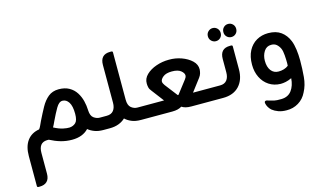

<svg xmlns="http://www.w3.org/2000/svg" viewBox="-95 -857 2441 1447"><g transform="rotate(-15 1125.0 -134.0)"><path d="M630 -97H665V0H633Q594 0 565 -11Q536 -22 516 -39Q470 10 387 10Q341 10 299.5 -2Q258 -14 216 -36H201Q137 -33 137 46V207Q137 248 116.5 268Q96 288 59 288H50Q39 288 39 278V44Q39 -31 72 -75.5Q105 -120 166 -130Q174 -140 180.5 -154.5Q187 -169 196 -188Q222 -241 246.5 -285.5Q271 -330 304 -357Q337 -384 386 -384Q434 -384 467.5 -365Q501 -346 521 -314.5Q541 -283 550 -246.5Q559 -210 560 -175V-173Q562 -129 584.5 -113Q607 -97 630 -97ZM392 -84Q421 -86 440 -104Q459 -122 459 -173Q459 -234 440 -263.5Q421 -293 391 -293Q364 -293 341 -253.5Q318 -214 293 -161Q280 -132 271 -117Q311 -96 342 -89.5Q373 -83 392 -84Z M925 -97H960V0H927Q882 0 852 -13.5Q822 -27 805 -44Q783 -23 752.5 -11.5Q722 0 683 0H654V-97H685Q721 -97 738.5 -119.5Q756 -142 756 -180V-474Q756 -556 834 -556H843Q854 -556 854 -546V-178Q854 -133 876 -115Q898 -97 925 -97Z M1171 0H948V-97H1132L1059 -193Q1046 -208 1042.5 -223.5Q1039 -239 1039 -253Q1038 -292 1068.5 -321.5Q1099 -351 1146.5 -367.5Q1194 -384 1245 -384Q1296 -385 1343.5 -368Q1391 -351 1422 -321.5Q1453 -292 1452 -253Q1451 -239 1447 -224Q1443 -209 1431 -193L1358 -97H1549V0H1319Q1294 0 1276.5 -4.5Q1259 -9 1245 -18Q1217 0 1171 0ZM1166 -208 1240 -112Q1245 -105 1250 -112L1324 -208Q1329 -214 1333 -222Q1337 -230 1337 -238Q1337 -256 1314.5 -274.5Q1292 -293 1245 -293Q1199 -293 1176 -274.5Q1153 -256 1153 -238Q1153 -230 1157.5 -222Q1162 -214 1166 -208Z M1626 -427Q1606 -427 1591 -441.5Q1576 -456 1576 -478Q1576 -500 1591 -514.5Q1606 -529 1626 -529Q1647 -529 1661.5 -514.5Q1676 -500 1676 -478Q1676 -456 1661.5 -441.5Q1647 -427 1626 -427ZM1747 -427Q1726 -427 1711.5 -441.5Q1697 -456 1697 -478Q1697 -500 1711.5 -514.5Q1726 -529 1747 -529Q1768 -529 1782.5 -514.5Q1797 -500 1797 -478Q1797 -456 1782.5 -441.5Q1768 -427 1747 -427ZM1567 0H1538V-97H1569Q1605 -97 1622.5 -119.5Q1640 -142 1640 -180V-284Q1640 -366 1718 -366H1727Q1738 -366 1738 -356V-178Q1738 -96 1693 -48Q1648 0 1567 0Z M2178 -279Q2190 -249 2195.5 -208Q2201 -167 2201 -123Q2201 -58 2195.5 5Q2190 68 2163 118Q2141 164 2099 189.5Q2057 215 2006 214Q1970 214 1942.5 204Q1915 194 1895 178Q1882 166 1873.5 151.5Q1865 137 1862 121Q1859 103 1876 103Q1880 103 1884 104.5Q1888 106 1891 107Q1913 114 1932.5 118.5Q1952 123 1989 122Q2042 121 2069.5 84Q2097 47 2101 -11Q2076 1 2054.5 5.5Q2033 10 2014 10Q1963 9 1924 -16.5Q1885 -42 1863.5 -86Q1842 -130 1842 -185Q1842 -249 1865.5 -293.5Q1889 -338 1929.5 -361Q1970 -384 2020 -384Q2081 -384 2119.5 -356Q2158 -328 2178 -279ZM2101 -129Q2101 -157 2098.5 -190.5Q2096 -224 2088 -243Q2078 -265 2062 -279Q2046 -293 2020 -293Q1983 -293 1963 -261.5Q1943 -230 1943 -189Q1943 -140 1964.5 -112Q1986 -84 2023 -84Q2045 -84 2065 -90Q2085 -96 2100 -108Q2100 -113 2100.5 -118Q2101 -123 2101 -129Z"/></g></svg>

Font: Zain
Style: Bold
Weight: 700
Designer: Zain,Boutros
Foundry: Mobile Telecommunications Company (Zain), 2024
Version: Version 1.50; ttfautohint (v1.8.4)